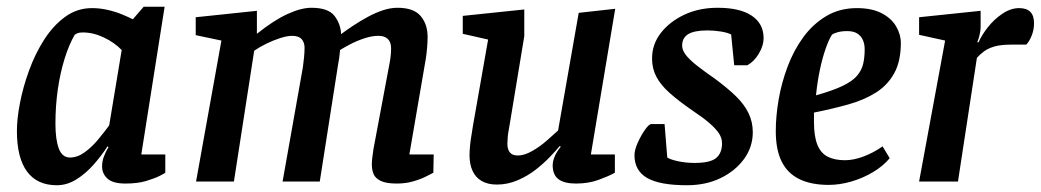

<svg xmlns="http://www.w3.org/2000/svg" viewBox="-20 -537 3079 568"><path d="M148 11Q90 11 60 -29.5Q30 -70 30 -150Q30 -185 39 -232Q48 -279 66 -328.5Q84 -378 110.5 -419.5Q137 -461 172.5 -487Q208 -513 252 -513Q276 -513 299.5 -507.5Q323 -502 342 -494Q361 -486 373 -480L405 -517H467L398 -80H469V-26Q467 -24 452 -16.5Q437 -9 412 -1.5Q387 6 351 6Q314 6 298 -8.5Q282 -23 282 -45Q282 -59 287 -73Q292 -87 301 -102L298 -104Q280 -76 256.5 -49.5Q233 -23 205.5 -6Q178 11 148 11ZM187 -71Q209 -71 230.5 -86.5Q252 -102 270.5 -124.5Q289 -147 303 -166L340 -389Q319 -411 287.5 -426Q256 -441 225 -441Q215 -441 210 -439Q205 -437 201 -434Q184 -405 171 -363Q158 -321 151 -272.5Q144 -224 144 -171Q144 -124 154 -97.5Q164 -71 187 -71Z M1154 6Q1122 6 1106 -2Q1090 -10 1085 -22.5Q1080 -35 1080 -50Q1080 -63 1082 -75.5Q1084 -88 1085 -97L1131 -342Q1133 -351 1135 -365.5Q1137 -380 1137 -394Q1137 -412 1127.5 -421.5Q1118 -431 1099 -431Q1080 -431 1057.5 -423.5Q1035 -416 1016 -406Q997 -396 986 -389Q985 -376 983.5 -365.5Q982 -355 980 -345L926 0H816L876 -338Q878 -352 879.5 -367.5Q881 -383 881 -396Q881 -411 872.5 -421Q864 -431 844 -431Q830 -431 809.5 -424.5Q789 -418 768.5 -408Q748 -398 732 -387L672 0H560L635 -417L559 -433V-486L740 -505V-437Q790 -477 830.5 -495.5Q871 -514 901 -514Q951 -514 969.5 -490Q988 -466 989 -436Q1005 -448 1025.5 -461.5Q1046 -475 1068 -487Q1090 -499 1112.5 -506.5Q1135 -514 1156 -514Q1204 -514 1224.5 -489.5Q1245 -465 1245 -428Q1245 -413 1243.5 -395.5Q1242 -378 1239.5 -362Q1237 -346 1235 -336L1191 -80H1263L1262 -26Q1256 -23 1240.5 -15Q1225 -7 1202.5 -0.5Q1180 6 1154 6Z M1450 9Q1423 9 1405 -1.5Q1387 -12 1378 -31.5Q1369 -51 1369 -78Q1369 -89 1370.5 -105.5Q1372 -122 1375 -138.5Q1378 -155 1379 -164L1424 -420L1349 -437V-490L1531 -509V-430L1489 -176Q1488 -168 1485.5 -155.5Q1483 -143 1482 -131Q1481 -119 1481 -111Q1481 -96 1488 -86.5Q1495 -77 1512 -77Q1531 -77 1554 -90Q1577 -103 1597.5 -121Q1618 -139 1631 -151L1692 -499L1800 -511L1728 -80H1799V-26Q1781 -16 1751 -5Q1721 6 1684 6Q1649 6 1632 -7Q1615 -20 1615 -48Q1615 -59 1620.5 -73Q1626 -87 1639 -103L1636 -105Q1626 -93 1608 -74Q1590 -55 1566 -36Q1542 -17 1512 -4Q1482 9 1450 9Z M2012 11Q1932 11 1894.5 -10.5Q1857 -32 1857 -78Q1857 -93 1866.5 -114.5Q1876 -136 1888 -153Q1900 -170 1907 -170H1946L1954 -71Q1963 -65 1986 -60Q2009 -55 2035 -55Q2081 -55 2098.5 -69.5Q2116 -84 2116 -113Q2116 -129 2106.5 -143Q2097 -157 2078.5 -173Q2060 -189 2030 -209Q1988 -238 1961.5 -261.5Q1935 -285 1922 -309.5Q1909 -334 1909 -364Q1909 -406 1935 -439.5Q1961 -473 2004.5 -493.5Q2048 -514 2103 -514Q2169 -514 2204 -490.5Q2239 -467 2239 -424Q2239 -402 2225 -378.5Q2211 -355 2191 -344H2152L2143 -435Q2131 -441 2111 -444Q2091 -447 2073 -447Q2034 -447 2016 -436Q1998 -425 1998 -402Q1998 -389 2008.5 -375Q2019 -361 2040.5 -344Q2062 -327 2095 -304Q2133 -276 2157.5 -252Q2182 -228 2194.5 -202Q2207 -176 2207 -146Q2207 -102 2181 -66.5Q2155 -31 2111.5 -10Q2068 11 2012 11Z M2432 10Q2380 10 2345 -7Q2310 -24 2292.5 -59Q2275 -94 2275 -149Q2275 -193 2283.5 -242.5Q2292 -292 2310 -340Q2328 -388 2356.5 -427Q2385 -466 2424.5 -489.5Q2464 -513 2515 -513Q2559 -513 2588 -498Q2617 -483 2631 -459Q2645 -435 2645 -410Q2645 -356 2625.5 -320.5Q2606 -285 2571 -263Q2536 -241 2489.5 -228Q2443 -215 2388 -204V-176Q2388 -134 2398 -109Q2408 -84 2428.5 -73.5Q2449 -63 2480 -63Q2505 -63 2534.5 -74Q2564 -85 2591 -104L2612 -69Q2593 -46 2563 -28Q2533 -10 2498.5 0Q2464 10 2432 10ZM2394 -255Q2444 -269 2473 -283Q2502 -297 2515.5 -313Q2529 -329 2533.5 -348Q2538 -367 2538 -391Q2538 -407 2532.5 -419Q2527 -431 2516 -438Q2505 -445 2486 -445Q2470 -445 2457.5 -441.5Q2445 -438 2441 -434Q2432 -420 2422.5 -393Q2413 -366 2405.5 -330.5Q2398 -295 2394 -255Z M2699 0 2776 -417 2699 -434V-486L2881 -505V-457Q2881 -447 2878 -434Q2875 -421 2871 -412H2875Q2884 -433 2902.5 -456.5Q2921 -480 2945.5 -496.5Q2970 -513 2995 -513Q3017 -513 3028 -502Q3039 -491 3039 -468Q3039 -449 3032 -431.5Q3025 -414 3016 -405H2972Q2941 -405 2922 -399.5Q2903 -394 2891 -385Q2879 -376 2870 -366L2814 0Z"/></svg>

Font: Faustina Light SemiBold
Style: Italic
Weight: 600
Italic angle: -8°
Version: Version 1.200